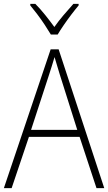

<svg xmlns="http://www.w3.org/2000/svg" viewBox="-20 -969 557 989"><path d="M477 0 390 -264H129L40 0H0L241 -715H282L517 0ZM288 -585Q282 -605 275 -628Q268 -651 261 -675Q254 -652 247 -629Q240 -606 233 -585L140 -300H378ZM242 -791Q229 -813 210.5 -841Q192 -869 172 -895.5Q152 -922 136 -941V-949H162Q187 -924 213 -891.5Q239 -859 260 -830Q281 -860 306.5 -890Q332 -920 358 -949H385V-941Q368 -921 347.5 -894Q327 -867 308.5 -840Q290 -813 277 -791Z"/></svg>

Font: Noto Sans Sinhala UI SemiCondensed ExtraLight
Style: Regular
Weight: 200
Width: 4
Designer: Jelle Bosma - Monotype Design Team
Foundry: Monotype Imaging Inc.
Version: Version 2.006; ttfautohint (v1.8.4.7-5d5b)